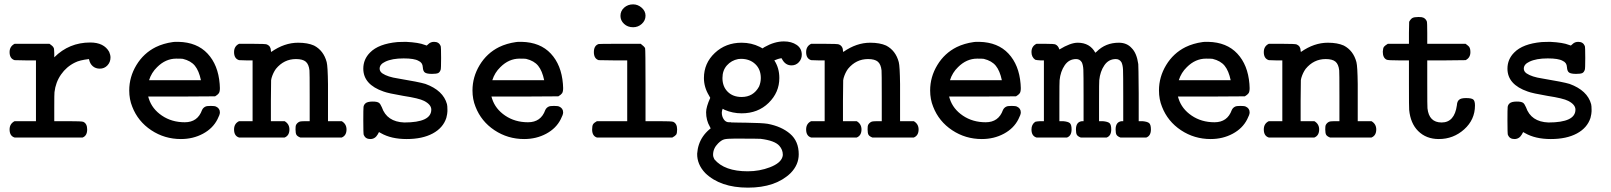

<svg xmlns="http://www.w3.org/2000/svg" viewBox="-20 -632 7390 881"><path d="M207 -431Q209 -430 212.5 -427Q216 -424 217 -423.5Q218 -423 220.5 -420.5Q223 -418 224 -416.5Q225 -415 226.5 -412Q228 -409 228 -405.5Q228 -402 228.5 -397.5Q229 -393 229 -387V-369Q297 -437 394 -437Q457 -437 481 -394Q487 -380 487 -368Q487 -347 473 -332Q459 -317 438 -317Q419 -317 406 -328Q393 -339 389 -358L388 -361Q345 -356 324 -345Q285 -326 260 -290Q235 -254 230 -209Q229 -203 229 -138V-76H293Q356 -76 362 -73Q380 -65 380 -38Q380 -9 359 -1H47Q24 -8 24 -38Q24 -64 47 -76H145V-355H96L47 -356Q24 -363 24 -393Q24 -419 47 -431Z M773 -439 783 -440Q793 -440 799 -440Q884 -438 932.5 -386Q981 -334 988 -247Q989 -240 989 -228Q989 -211 984 -204Q979 -197 967 -190L813 -189H660L663 -179Q678 -132 723 -101.5Q768 -71 828 -71Q887 -71 907 -127Q912 -138 923 -143Q929 -146 947 -146Q965 -146 971 -143Q989 -135 989 -116Q989 -106 978 -85Q957 -43 911.5 -18.5Q866 6 810 6Q735 6 674 -34.5Q613 -75 587 -142Q573 -176 573 -217Q573 -279 606 -333.5Q639 -388 695 -416Q730 -433 773 -439ZM902 -264Q893 -307 874.5 -330Q856 -353 819 -362Q813 -363 789 -363Q740 -363 701 -324Q675 -299 664 -264Z M1054 -393Q1054 -420 1077 -431H1139Q1199 -431 1205 -428Q1223 -420 1223 -399L1224 -394H1225Q1285 -436 1348 -436Q1392 -436 1421 -423Q1465 -400 1479 -347Q1484 -328 1485 -246Q1485 -217 1485 -198V-76H1548Q1570 -63 1570 -38Q1570 -10 1548 -1H1358Q1345 -6 1340.5 -13Q1336 -20 1336 -38Q1336 -54 1338 -58Q1343 -68 1353 -73Q1359 -76 1379 -76H1401V-188Q1401 -304 1400 -309Q1397 -337 1383 -349Q1369 -361 1338 -361Q1283 -361 1246 -316Q1233 -298 1226 -274L1224 -264L1223 -170V-76H1286Q1308 -63 1308 -38Q1308 -10 1286 -1H1077Q1054 -8 1054 -38Q1054 -65 1077 -76H1139V-355H1108L1077 -356Q1054 -363 1054 -393Z M1835 -70Q1959 -70 1959 -129Q1959 -152 1926 -169Q1903 -181 1831 -192Q1761 -204 1740 -212Q1647 -244 1647 -317Q1647 -360 1678 -391Q1717 -431 1804 -439Q1806 -439 1820 -439.5Q1834 -440 1843 -440Q1902 -437 1929 -426L1938 -423Q1939 -423 1946 -430Q1956 -440 1972 -440Q1994 -440 2002 -421Q2004 -416 2004 -366Q2004 -317 2002 -312Q1998 -300 1990 -296.5Q1982 -293 1962 -293Q1939 -293 1930 -299Q1921 -305 1920 -324Q1919 -345 1900 -353Q1881 -364 1832 -364Q1779 -364 1748 -349Q1722 -337 1722 -317Q1722 -304 1735 -295Q1759 -279 1806 -272Q1902 -256 1932 -247Q2014 -217 2031 -154Q2033 -146 2033 -129V-121Q2033 -111 2028 -91Q2013 -45 1965.5 -19.5Q1918 6 1846 6Q1775 6 1728 -21Q1720 -26 1719 -26Q1716 -21 1713 -15Q1701 6 1679 6Q1657 6 1649 -13Q1647 -18 1647 -79Q1647 -132 1648 -141Q1649 -150 1656 -157Q1665 -166 1690 -166Q1711 -166 1719 -160Q1725 -156 1732 -140Q1755 -73 1835 -70Z M2348 -439 2358 -440Q2368 -440 2374 -440Q2459 -438 2507.5 -386Q2556 -334 2563 -247Q2564 -240 2564 -228Q2564 -211 2559 -204Q2554 -197 2542 -190L2388 -189H2235L2238 -179Q2253 -132 2298 -101.5Q2343 -71 2403 -71Q2462 -71 2482 -127Q2487 -138 2498 -143Q2504 -146 2522 -146Q2540 -146 2546 -143Q2564 -135 2564 -116Q2564 -106 2553 -85Q2532 -43 2486.5 -18.5Q2441 6 2385 6Q2310 6 2249 -34.5Q2188 -75 2162 -142Q2148 -176 2148 -217Q2148 -279 2181 -333.5Q2214 -388 2270 -416Q2305 -433 2348 -439ZM2477 -264Q2468 -307 2449.5 -330Q2431 -353 2394 -362Q2388 -363 2364 -363Q2315 -363 2276 -324Q2250 -299 2239 -264Z M2827 -559Q2827 -582 2844 -597Q2861 -612 2885 -612Q2907 -612 2924.5 -596.5Q2942 -581 2942 -560Q2942 -538 2925 -522.5Q2908 -507 2885 -507Q2860 -507 2843.5 -522.5Q2827 -538 2827 -559ZM2697 -38Q2697 -55 2701.5 -62Q2706 -69 2719 -76H2858V-355H2792L2727 -356Q2705 -363 2705 -393Q2705 -423 2727 -430Q2728 -431 2825 -431H2920Q2937 -418 2940 -411Q2942 -406 2942 -241V-76H3003Q3063 -76 3069 -73Q3087 -65 3087 -38Q3087 -20 3082.5 -14Q3078 -8 3065 -1H2719Q2697 -8 2697 -38Z M3210 -274Q3210 -342 3260 -389Q3310 -436 3383 -436Q3428 -436 3466 -417L3479 -410L3488 -416Q3534 -442 3577 -442Q3612 -442 3635.5 -426Q3659 -410 3659 -381Q3659 -361 3645.5 -346.5Q3632 -332 3612 -332Q3585 -332 3570 -358Q3567 -365 3565 -365Q3564 -364 3560 -364Q3553 -363 3533 -355Q3556 -320 3556 -274Q3556 -208 3507 -160Q3458 -112 3383 -112Q3342 -112 3305 -128L3296 -133Q3292 -123 3292 -115Q3292 -98 3301 -84.5Q3310 -71 3325 -71Q3332 -72 3337 -70Q3338 -70 3345.5 -70Q3353 -70 3368.5 -69.5Q3384 -69 3404 -69Q3476 -68 3502 -64Q3566 -52 3605.5 -18Q3645 16 3645 76Q3645 124 3608 162Q3539 229 3412 229Q3285 229 3216 162Q3178 122 3179 73Q3182 29 3205 -5Q3217 -23 3236 -39L3241 -43L3237 -51Q3220 -80 3220 -117Q3220 -141 3239 -183L3233 -194Q3210 -232 3210 -274ZM3295 -274Q3295 -235 3319 -211Q3343 -187 3383 -187Q3437 -187 3463 -235Q3471 -254 3471 -274Q3471 -314 3445.5 -338Q3420 -362 3380 -362Q3377 -362 3373 -361.5Q3369 -361 3367 -361Q3336 -355 3315.5 -332Q3295 -309 3295 -274ZM3470 5Q3462 4 3350 4Q3316 4 3303 7.5Q3290 11 3275 26Q3252 49 3252 78Q3252 88 3258 99Q3304 154 3411 154Q3465 154 3513 135.5Q3561 117 3570 89Q3572 83 3572 78Q3572 55 3556 37Q3535 13 3470 5Z M3679 -393Q3679 -420 3702 -431H3764Q3824 -431 3830 -428Q3848 -420 3848 -399L3849 -394H3850Q3910 -436 3973 -436Q4017 -436 4046 -423Q4090 -400 4104 -347Q4109 -328 4110 -246Q4110 -217 4110 -198V-76H4173Q4195 -63 4195 -38Q4195 -10 4173 -1H3983Q3970 -6 3965.5 -13Q3961 -20 3961 -38Q3961 -54 3963 -58Q3968 -68 3978 -73Q3984 -76 4004 -76H4026V-188Q4026 -304 4025 -309Q4022 -337 4008 -349Q3994 -361 3963 -361Q3908 -361 3871 -316Q3858 -298 3851 -274L3849 -264L3848 -170V-76H3911Q3933 -63 3933 -38Q3933 -10 3911 -1H3702Q3679 -8 3679 -38Q3679 -65 3702 -76H3764V-355H3733L3702 -356Q3679 -363 3679 -393Z M4448 -439 4458 -440Q4468 -440 4474 -440Q4559 -438 4607.5 -386Q4656 -334 4663 -247Q4664 -240 4664 -228Q4664 -211 4659 -204Q4654 -197 4642 -190L4488 -189H4335L4338 -179Q4353 -132 4398 -101.5Q4443 -71 4503 -71Q4562 -71 4582 -127Q4587 -138 4598 -143Q4604 -146 4622 -146Q4640 -146 4646 -143Q4664 -135 4664 -116Q4664 -106 4653 -85Q4632 -43 4586.5 -18.5Q4541 6 4485 6Q4410 6 4349 -34.5Q4288 -75 4262 -142Q4248 -176 4248 -217Q4248 -279 4281 -333.5Q4314 -388 4370 -416Q4405 -433 4448 -439ZM4577 -264Q4568 -307 4549.5 -330Q4531 -353 4494 -362Q4488 -363 4464 -363Q4415 -363 4376 -324Q4350 -299 4339 -264Z M4858 -76Q4881 -74 4889 -67Q4897 -60 4897 -38Q4897 -9 4876 -1H4736Q4713 -8 4713 -38Q4713 -61 4730 -73Q4735 -75 4753 -76H4770V-355H4753Q4735 -356 4730 -358Q4713 -370 4713 -393Q4713 -420 4736 -431H4777Q4817 -431 4823 -428Q4836 -422 4841 -405Q4892 -436 4925 -436Q4981 -436 5006 -390L5012 -395Q5053 -436 5114 -436Q5151 -436 5173 -411Q5196 -388 5203 -338Q5204 -334 5205 -203V-76H5222Q5245 -74 5253 -67Q5261 -60 5261 -38Q5261 -9 5240 -1H5121Q5108 -6 5103.5 -13Q5099 -20 5099 -38Q5099 -73 5127 -76H5134V-191Q5134 -292 5133 -312.5Q5132 -333 5126 -346Q5117 -361 5100 -361Q5067 -361 5047.5 -332.5Q5028 -304 5024 -264Q5023 -258 5023 -165V-76H5040Q5063 -74 5071 -67Q5079 -60 5079 -38Q5079 -9 5058 -1H4939Q4926 -6 4921.5 -13Q4917 -20 4917 -38Q4917 -73 4945 -76H4952V-191Q4952 -292 4951 -312.5Q4950 -333 4944 -346Q4935 -361 4918 -361Q4885 -361 4865.5 -332.5Q4846 -304 4842 -264Q4841 -258 4841 -165V-76Z M5498 -439 5508 -440Q5518 -440 5524 -440Q5609 -438 5657.5 -386Q5706 -334 5713 -247Q5714 -240 5714 -228Q5714 -211 5709 -204Q5704 -197 5692 -190L5538 -189H5385L5388 -179Q5403 -132 5448 -101.5Q5493 -71 5553 -71Q5612 -71 5632 -127Q5637 -138 5648 -143Q5654 -146 5672 -146Q5690 -146 5696 -143Q5714 -135 5714 -116Q5714 -106 5703 -85Q5682 -43 5636.5 -18.5Q5591 6 5535 6Q5460 6 5399 -34.5Q5338 -75 5312 -142Q5298 -176 5298 -217Q5298 -279 5331 -333.5Q5364 -388 5420 -416Q5455 -433 5498 -439ZM5627 -264Q5618 -307 5599.5 -330Q5581 -353 5544 -362Q5538 -363 5514 -363Q5465 -363 5426 -324Q5400 -299 5389 -264Z M5779 -393Q5779 -420 5802 -431H5864Q5924 -431 5930 -428Q5948 -420 5948 -399L5949 -394H5950Q6010 -436 6073 -436Q6117 -436 6146 -423Q6190 -400 6204 -347Q6209 -328 6210 -246Q6210 -217 6210 -198V-76H6273Q6295 -63 6295 -38Q6295 -10 6273 -1H6083Q6070 -6 6065.5 -13Q6061 -20 6061 -38Q6061 -54 6063 -58Q6068 -68 6078 -73Q6084 -76 6104 -76H6126V-188Q6126 -304 6125 -309Q6122 -337 6108 -349Q6094 -361 6063 -361Q6008 -361 5971 -316Q5958 -298 5951 -274L5949 -264L5948 -170V-76H6011Q6033 -63 6033 -38Q6033 -10 6011 -1H5802Q5779 -8 5779 -38Q5779 -65 5802 -76H5864V-355H5833L5802 -356Q5779 -363 5779 -393Z M6707 -182Q6732 -182 6740 -175.5Q6748 -169 6748 -148Q6748 -83 6698.5 -38.5Q6649 6 6582 6Q6524 6 6487 -31Q6452 -66 6446 -128Q6445 -134 6445 -247V-355H6396Q6349 -355 6343 -358Q6325 -366 6325 -395Q6326 -412 6330.5 -417.5Q6335 -423 6348 -431H6445V-481L6446 -532Q6453 -545 6461 -549.5Q6469 -554 6489 -554Q6505 -554 6511 -551Q6522 -546 6527 -534Q6529 -529 6529 -480V-431H6705Q6706 -430 6709.5 -427.5Q6713 -425 6714 -424Q6715 -423 6717.5 -421Q6720 -419 6721 -417.5Q6722 -416 6723.5 -413Q6725 -410 6725.5 -407.5Q6726 -405 6726.5 -401Q6727 -397 6727 -393Q6727 -367 6705 -356L6617 -355H6529V-249Q6529 -140 6530 -135Q6537 -70 6595 -70Q6654 -70 6665 -149Q6666 -167 6675 -174Q6683 -182 6707 -182Z M7085 -70Q7209 -70 7209 -129Q7209 -152 7176 -169Q7153 -181 7081 -192Q7011 -204 6990 -212Q6897 -244 6897 -317Q6897 -360 6928 -391Q6967 -431 7054 -439Q7056 -439 7070 -439.5Q7084 -440 7093 -440Q7152 -437 7179 -426L7188 -423Q7189 -423 7196 -430Q7206 -440 7222 -440Q7244 -440 7252 -421Q7254 -416 7254 -366Q7254 -317 7252 -312Q7248 -300 7240 -296.5Q7232 -293 7212 -293Q7189 -293 7180 -299Q7171 -305 7170 -324Q7169 -345 7150 -353Q7131 -364 7082 -364Q7029 -364 6998 -349Q6972 -337 6972 -317Q6972 -304 6985 -295Q7009 -279 7056 -272Q7152 -256 7182 -247Q7264 -217 7281 -154Q7283 -146 7283 -129V-121Q7283 -111 7278 -91Q7263 -45 7215.5 -19.5Q7168 6 7096 6Q7025 6 6978 -21Q6970 -26 6969 -26Q6966 -21 6963 -15Q6951 6 6929 6Q6907 6 6899 -13Q6897 -18 6897 -79Q6897 -132 6898 -141Q6899 -150 6906 -157Q6915 -166 6940 -166Q6961 -166 6969 -160Q6975 -156 6982 -140Q7005 -73 7085 -70Z"/></svg>

Font: KaTeX_Typewriter
Style: Regular
Weight: 400
Version: Version 1.1; ttfautohint (v1.3)